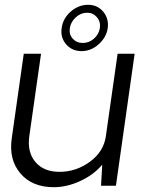

<svg xmlns="http://www.w3.org/2000/svg" viewBox="-20 -774 625 800"><path d="M320 -561Q280 -561 255.5 -589.5Q231 -618 237 -657Q242 -697 274.5 -725.5Q307 -754 347 -754Q386 -754 410 -725.5Q434 -697 429 -657Q423 -618 391 -589.5Q359 -561 320 -561ZM343 -721Q317 -721 296 -702Q275 -683 271 -657Q267 -631 283 -613Q299 -595 325 -595Q351 -595 371.5 -613Q392 -631 396 -657Q400 -683 384 -702Q368 -721 343 -721ZM541 -550 463 0H401L406 -88Q371 -46 315 -20Q259 6 204 6Q114 6 65 -51.5Q16 -109 29 -198L79 -550H151L102 -206Q93 -140 127.5 -99Q162 -58 228 -58Q297 -58 354.5 -100Q412 -142 421 -206L470 -550Z"/></svg>

Font: Oakes Grotesk Light
Style: Italic
Weight: 300
Italic angle: -8°
Designer: Samuel Oakes
Foundry: Samuel Oakes
Version: Version 1.000;PS 001.000;hotconv 1.0.88;makeotf.lib2.5.64775